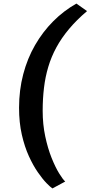

<svg xmlns="http://www.w3.org/2000/svg" viewBox="-20 -884 506 1073"><path d="M86.5 -281.5Q86.5 -380.5 109.8 -469Q133 -557.5 176 -632Q219 -706.5 277.5 -765.2Q336 -824 407 -864L466.5 -822Q408 -772.5 365.8 -722Q323.5 -671.5 295 -619Q266.5 -566.5 249.8 -510.2Q233 -454 225.8 -393Q218.5 -332 218.5 -265Q218.5 -189 232.8 -122Q247 -55 268.2 -2Q289.5 51 310.5 85Q331.5 119 344.5 130.5L273 169Q262 162 240 139.5Q218 117 191.8 79.2Q165.5 41.5 141.5 -11Q117.5 -63.5 102 -131.2Q86.5 -199 86.5 -281.5Z"/></svg>

Font: Merriweather 20pt Black
Style: Italic
Weight: 900
Italic angle: -7.8°
Version: Version 2.101